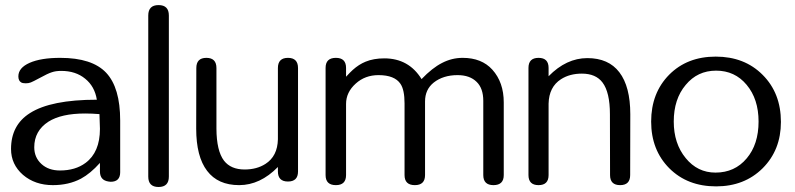

<svg xmlns="http://www.w3.org/2000/svg" viewBox="-20 -728 3126 755"><path d="M316.4 -87.4Q373 -129.4 373 -221.2L371.1 -279.3Q341.3 -281.7 314.9 -281.7Q221.2 -281.7 170.4 -249.5Q114.7 -213.4 114.7 -148.9Q114.7 -108.9 143.1 -83Q170.9 -57.6 215.8 -57.6Q276.4 -57.6 316.4 -87.4ZM397.5 -441.9Q452.6 -383.3 452.6 -253.9V-50.8Q452.6 -13.2 415 -13.2L406.7 -14.2Q373.5 -19 373 -52.7V-87.4Q335.4 -45.4 298.3 -25.4Q250 0 188 0Q117.7 0 70.3 -40.5Q23.4 -81.5 23.4 -142.1Q23.4 -236.3 97.7 -283.2Q180.2 -335.9 360.8 -335.9Q352.5 -388.2 314.9 -418.5Q277.8 -449.2 220.7 -449.2Q198.7 -449.2 183.6 -443.8Q168 -439 136.2 -421.4Q109.9 -407.2 101.1 -403.8Q92.3 -400.4 81.5 -400.4Q69.3 -400.4 63.5 -403.8Q52.2 -410.2 52.2 -427.7Q52.2 -461.4 96.7 -481Q141.1 -500.5 216.8 -500.5Q342.3 -500.5 397.5 -441.9Z M644 -33.7Q644 7.3 603.5 7.3Q563 7.3 563 -33.7V-667Q563 -708 603.5 -708Q644 -708 644 -667Z M794.4 -56.2Q751.5 -112.3 751.5 -222.2L752 -460.4Q752 -500.5 791.5 -500.5Q831.1 -500.5 831.1 -460.4V-222.2Q831.5 -134.8 860.8 -96.2Q887.7 -61.5 941.9 -61.5Q989.7 -61.5 1023.9 -83.5Q1071.3 -113.8 1072.8 -180.2V-460.4Q1072.8 -500.5 1112.3 -500.5Q1151.9 -500.5 1151.9 -460.4V-53.7Q1151.9 -14.2 1112.3 -14.2Q1072.8 -14.2 1072.8 -53.7V-71.3Q1002.9 0 920.4 0Q836.9 0 794.4 -56.2Z M1960.9 -39.6Q1960.9 0 1920.4 0Q1880.4 0 1880.4 -39.6V-331.5Q1880.4 -380.4 1854.5 -405.8Q1827.6 -432.6 1779.3 -432.6Q1722.7 -432.6 1685.5 -403.3Q1651.4 -376 1651.4 -329.1V-39.6Q1651.4 0 1611.3 0Q1570.8 0 1570.8 -39.6V-321.3Q1570.8 -375 1554.7 -398.4Q1531.7 -432.6 1468.3 -432.6Q1415.5 -432.6 1378.9 -399.4Q1340.8 -365.2 1340.8 -319.3V-39.6Q1340.8 0 1300.8 0Q1260.3 0 1260.3 -39.6V-460.9Q1260.3 -500.5 1300.8 -500.5Q1340.8 -500.5 1340.8 -460.9V-426.3Q1357.9 -444.8 1367.2 -453.1Q1391.1 -474.6 1417.5 -485.4Q1449.2 -498.5 1491.2 -498.5Q1587.4 -498.5 1637.7 -417Q1679.7 -460.9 1718.3 -480.5Q1756.8 -500.5 1799.3 -500.5Q1874 -500.5 1916 -454.1Q1960.9 -404.3 1960.9 -325.2Z M2415.5 -443.8Q2458.5 -387.7 2458.5 -278.8L2458 -39.6Q2458 0 2418.5 0Q2378.9 0 2378.9 -39.6L2378.4 -278.8Q2378.4 -365.2 2349.1 -403.8Q2322.8 -438.5 2268.1 -438.5Q2220.2 -438.5 2186 -416.5Q2138.7 -386.2 2137.2 -320.3V-39.6Q2137.2 0 2097.7 0Q2058.1 0 2058.1 -39.6V-460.9Q2058.1 -500.5 2097.7 -500.5Q2137.2 -500.5 2137.2 -460.9V-428.2Q2207 -499.5 2289.6 -499.5Q2373 -499.5 2415.5 -443.8Z M2916 -105Q2962.9 -160.2 2962.9 -250Q2962.9 -338.4 2916 -394.5Q2869.6 -450.2 2795.9 -450.2Q2722.7 -450.2 2676.3 -394Q2629.4 -338.4 2629.4 -250Q2629.4 -163.6 2676.3 -106.4Q2722.7 -49.3 2793.5 -49.3Q2869.1 -49.3 2916 -105ZM2979 -433.6Q3050.8 -361.8 3050.8 -248.5Q3050.8 -138.2 2979 -66.4Q2907.2 4.9 2795.9 4.9Q2683.1 4.9 2611.8 -66.4Q2540.5 -138.2 2540.5 -250Q2540.5 -362.3 2611.3 -434.1Q2682.1 -505.4 2794.4 -505.4Q2907.7 -505.4 2979 -433.6Z"/></svg>

Font: inglobal
Style: Regular
Weight: 400
Designer: Andrey Kochetov, Denis Davydov, Evgeny Yurtaev
Foundry: inglobal
Version: Version 1.00 September 25, 2014, initial release